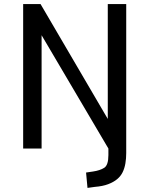

<svg xmlns="http://www.w3.org/2000/svg" viewBox="-20 -725 729 937"><path d="M407 192 400 117 434 112Q468 107 488.5 94Q509 81 509 32V-65L512 5L176 -565H183V0H93V-705H178L511 -136H506V-705H596V22Q596 48 592 72Q588 96 578.5 115.5Q569 135 551.5 149.5Q534 164 507.5 174Q481 184 443 187Z"/></svg>

Font: Nunito Sans 7pt Condensed Medium
Style: Regular
Weight: 500
Width: 3
Designer: Vernon Adams
Foundry: Vernon Adams
Version: Version 3.101;gftools[0.9.27]